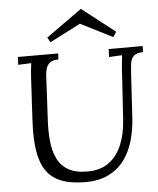

<svg xmlns="http://www.w3.org/2000/svg" viewBox="-62 -984 867 1053"><g transform="rotate(-5 372.0 -458.0)"><path d="M743 -700 742 -667Q704 -666 689 -650Q674 -634 671 -607Q668 -580 666 -544L652 -311Q648 -246 631 -187Q614 -128 580.5 -82.5Q547 -37 494 -10.5Q441 16 366 16Q286 16 233 -5Q180 -26 150.5 -69.5Q121 -113 110.5 -180Q100 -247 105 -340L118 -579Q120 -605 121.5 -623Q123 -641 126 -660Q108 -659 90 -658.5Q72 -658 54 -657L56 -700H278L276 -667Q242 -667 227 -653Q212 -639 207.5 -620.5Q203 -602 202 -588L189 -335Q186 -279 191 -226.5Q196 -174 215 -132Q234 -90 274 -65.5Q314 -41 381 -41Q453 -41 499.5 -75Q546 -109 571 -168.5Q596 -228 601 -306L619 -588Q621 -608 622.5 -626.5Q624 -645 626 -660Q608 -659 590 -658Q572 -657 554 -656L556 -700ZM587 -763 411 -852 241 -765 226 -792 422 -932H424L605 -791Z"/></g></svg>

Font: Lora
Style: Italic
Weight: 400
Italic angle: -3°
Designer: Olga Karpushina, Alexei Vanyashin (Cyrillic)
Foundry: Cyreal
Version: Version 3.008